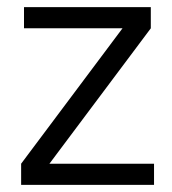

<svg xmlns="http://www.w3.org/2000/svg" viewBox="-20 -516 480 536"><path d="M39 0V-59L322 -437H47V-496H401V-437L118 -59H410V0Z"/></svg>

Font: Atkinson Hyperlegible Next Light
Style: Regular
Weight: 300
Designer: Elliott Scott, Megan Eiswerth, Linus Boman, Theodore Petrosky, Letters from Sweden
Foundry: Applied Design Works, Letters from Sweden
Version: Version 2.001